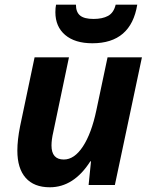

<svg xmlns="http://www.w3.org/2000/svg" viewBox="-20 -791 644 821"><path d="M566.9 -771Q540 -606 375 -606Q300.3 -606 258.5 -641.6Q216.8 -677.2 216.8 -738.8Q216.8 -757.3 219.7 -771H304.7Q304.7 -739.3 322.5 -724.6Q340.3 -710 379.9 -710Q418 -710 442.1 -723.1Q466.3 -736.3 474.6 -771ZM127.9 -545.9H274.9L208 -227.1Q200.2 -193.8 200.2 -168.9Q200.2 -108.9 252.9 -108.9Q297.9 -108.9 334.5 -164.6Q371.1 -220.2 392.1 -319.8L439.9 -545.9H586.9L471.2 0H358.9L369.1 -101.1H366.2Q295.4 9.8 192.9 9.8Q125.5 9.8 89.8 -30.5Q54.2 -70.8 54.2 -147Q54.2 -192.4 65.9 -251Z"/></svg>

Font: Zoram GWebM
Style: Bold Italic
Weight: 700
Italic angle: -12°
Foundry: Ascender Corporation
Version: Version 1.000